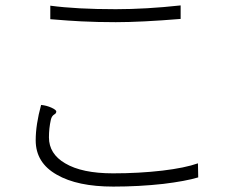

<svg xmlns="http://www.w3.org/2000/svg" viewBox="-20 -694 853 710"><path d="M399 -4Q266 -4 190 -48Q112 -92 112 -175Q112 -233 132 -306Q152 -304 170 -296Q190 -287 188 -280Q187 -274 181 -271Q171 -265 168 -251Q161 -220 161 -186Q161 -125 221 -90Q283 -53 398 -53Q494 -53 580 -63Q664 -73 712 -90L713 -38Q666 -24 584 -14Q494 -4 399 -4ZM408 -612Q341 -612 281 -615Q238 -617 166 -623V-673Q263 -660 408 -660Q520 -660 648 -674V-624Q502 -612 408 -612Z"/></svg>

Font: GenSekiGothic TW L
Style: Regular
Weight: 300
Version: Version 1.501;PS 1;hotconv 16.6.51;makeotf.lib2.5.65220